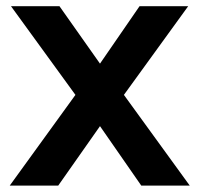

<svg xmlns="http://www.w3.org/2000/svg" viewBox="-20 -582 626 602"><path d="M368.5 -284.5 575 0H423L293.5 -186.5L162.5 0H10.5L216.5 -284.5L14.5 -562.5H166.5L293.5 -382.5L417.5 -562.5H570Z"/></svg>

Font: Russisch Sans
Style: Bold
Weight: 700
Designer: Michael Sharanda (font) & Cristiano Sobral (main changes)
Foundry: Michael Sharanda
Version: Version 2.00;September 8, 2020;FontCreator 13.0.0.2681 64-bi